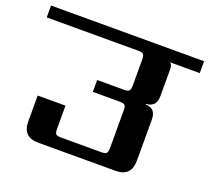

<svg xmlns="http://www.w3.org/2000/svg" viewBox="-129 -759 978 896"><g transform="rotate(20 360.0 -311.0)"><path d="M740 -622V-563H592Q604 -556 604 -532V-399Q604 -345 553 -342V-339Q604 -338 604 -283V-78Q604 0 526 0H142Q65 0 65 -78V-206H203V-91Q203 -71 209 -65Q215 -59 234 -59H434Q454 -59 460 -65.5Q466 -72 466 -91V-278Q466 -298 460 -304Q454 -310 434 -310H301V-369H434Q453 -369 459.5 -375.5Q466 -382 466 -402V-531Q466 -550 460 -556.5Q454 -563 434 -563H-20V-622Z"/></g></svg>

Font: Sarpanch SemiBold
Style: Regular
Weight: 600
Designer: Manushi Parikh (Devanagari and Latin), Jyotish Sonowal (Devanagari)
Foundry: Indian Type Foundry
Version: Version 2.004;PS 1.0;hotconv 1.0.78;makeotf.lib2.5.61930; tt